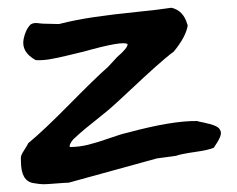

<svg xmlns="http://www.w3.org/2000/svg" viewBox="-20 -448 612 495"><path d="M66 24Q34 19 34 -32Q33 -42 35 -47.5Q37 -53 43 -62Q49 -71 53 -79Q92 -111 159.5 -179.5Q227 -248 259 -276L282 -301Q309 -324 309 -334Q299 -344 196 -315Q187 -313 156.5 -305.5Q126 -298 107 -295Q88 -292 72 -293Q34 -314 41 -348Q46 -372 59 -385Q64 -388 69 -388.5Q74 -389 80.5 -388Q87 -387 90 -387L132 -386Q175 -397 223 -404Q271 -411 330.5 -417Q390 -423 422 -428Q453 -421 463 -385L464 -383Q460 -354 428 -315Q409 -301 380.5 -275.5Q352 -250 317 -217Q282 -184 267 -171Q257 -162 238 -147Q219 -132 202 -118Q185 -104 169 -89Q164 -83 161.5 -78Q159 -73 159.5 -71Q160 -69 161 -69Q184 -69 208 -75Q232 -81 261.5 -91.5Q291 -102 309 -106Q424 -137 488 -136Q490 -135 507.5 -131.5Q525 -128 536 -123Q547 -118 549 -109Q553 -98 531 -67Q517 -61 481.5 -56Q446 -51 433 -46H430Q427 -45 425 -45L395 -41Q392 -41 389 -40H386L157 23Q149 23 125 25Q101 27 92 27Q83 27 66 24Z"/></svg>

Font: Excalifont
Style: Regular
Weight: 400
Designer: Your Own Font Foundry (Virgil); Ján Filípek / DizajnDesign (Excalifont, modifications)
Foundry: Your Own Font Foundry (Virgil); Ján Filípek / DizajnDesign (Excalifont, modifications)
Version: Version 1.000;Glyphs 3.2 (3227)